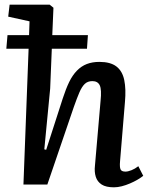

<svg xmlns="http://www.w3.org/2000/svg" viewBox="-20 -787 642 819"><path d="M466 12Q432 12 413.5 0Q395 -12 388.5 -33Q382 -54 385 -80L409 -357Q414 -405 405.5 -423Q397 -441 374 -441Q354 -441 341.5 -429Q329 -417 318.5 -392.5Q308 -368 295 -331L182 0H80L102 -579H7L12 -637H104L106 -696L15 -716L21 -767H192L208 -754L203 -637H355L351 -579H201L194 -409L169 -150L177 -148L248 -368Q261 -408 275 -437Q289 -466 308 -485.5Q327 -505 350.5 -514Q374 -523 404 -523Q451 -523 476.5 -503.5Q502 -484 510 -445.5Q518 -407 513 -352L492 -98Q490 -75 494 -65Q498 -55 515 -55Q526 -55 541 -61Q556 -67 570 -78L591 -37Q581 -29 566.5 -20.5Q552 -12 534.5 -4.5Q517 3 499.5 7.5Q482 12 466 12Z"/></svg>

Font: Literata 18pt Medium
Style: Italic
Weight: 500
Italic angle: -2°
Designer: Latin by Veronika Burian and Jose Scaglione. Greek by Irene Vlachou. Cyrillic by Vera Evstafieva
Foundry: TypeTogether
Version: Version 3.103;gftools[0.9.29]